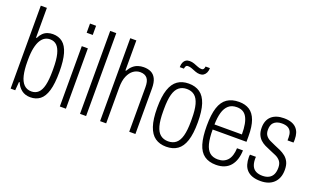

<svg xmlns="http://www.w3.org/2000/svg" viewBox="-78 -1142 2587 1573"><g transform="rotate(20 1215.5 -355.5)"><path d="M236 12Q190 12 159 -12Q128 -36 113 -74H107L101 0H61V-723H114V-463H120Q133 -490 150 -506.5Q167 -523 189 -530.5Q211 -538 235 -538Q286 -538 320.5 -510.5Q355 -483 372.5 -423Q390 -363 390 -265Q390 -162 372 -101.5Q354 -41 319.5 -14.5Q285 12 236 12ZM228 -36Q263 -36 287 -58Q311 -80 322.5 -128Q334 -176 334 -253V-273Q334 -350 322 -397.5Q310 -445 287 -467.5Q264 -490 228 -490Q204 -490 183.5 -478.5Q163 -467 147.5 -441.5Q132 -416 123 -374Q114 -332 114 -272V-255Q114 -185 125.5 -136Q137 -87 162.5 -61.5Q188 -36 228 -36Z M490 -643V-723H543V-643ZM490 0V-526H543V0Z M666 0V-723H719V0Z M841 0V-723H894V-461H900Q916 -489 935.5 -506Q955 -523 978.5 -530.5Q1002 -538 1027 -538Q1064 -538 1091 -525Q1118 -512 1133.5 -481Q1149 -450 1149 -395V0H1095V-388Q1095 -414 1090.5 -433Q1086 -452 1076 -464.5Q1066 -477 1050.5 -483.5Q1035 -490 1014 -490Q982 -490 955 -470.5Q928 -451 911 -412Q894 -373 894 -313V0Z M1420 12Q1363 12 1323.5 -15.5Q1284 -43 1263.5 -103.5Q1243 -164 1243 -263Q1243 -362 1263.5 -422.5Q1284 -483 1323.5 -510.5Q1363 -538 1420 -538Q1478 -538 1517.5 -510.5Q1557 -483 1577 -422.5Q1597 -362 1597 -263Q1597 -164 1577 -103.5Q1557 -43 1517.5 -15.5Q1478 12 1420 12ZM1420 -35Q1461 -35 1488 -57Q1515 -79 1528 -127Q1541 -175 1541 -253V-273Q1541 -352 1528 -399.5Q1515 -447 1488 -469Q1461 -491 1420 -491Q1380 -491 1352.5 -469Q1325 -447 1312 -399.5Q1299 -352 1299 -273V-253Q1299 -175 1312 -127Q1325 -79 1352.5 -57Q1380 -35 1420 -35ZM1303 -639Q1303 -663 1310 -679.5Q1317 -696 1330.5 -705Q1344 -714 1363 -714Q1384 -714 1403.5 -707Q1423 -700 1441 -692.5Q1459 -685 1475 -685Q1488 -685 1493.5 -694Q1499 -703 1500 -716H1538Q1538 -693 1530 -676Q1522 -659 1508.5 -650Q1495 -641 1476 -641Q1456 -641 1436.5 -648.5Q1417 -656 1399.5 -663Q1382 -670 1365 -670Q1351 -670 1346 -661Q1341 -652 1339 -639Z M1854 12Q1792 12 1752 -16.5Q1712 -45 1693.5 -106Q1675 -167 1675 -263Q1675 -362 1694.5 -422Q1714 -482 1755 -510Q1796 -538 1859 -538Q1913 -538 1950 -514Q1987 -490 2006.5 -437.5Q2026 -385 2026 -300V-251H1731Q1731 -176 1743.5 -128Q1756 -80 1783 -57.5Q1810 -35 1854 -35Q1881 -35 1902 -44Q1923 -53 1938 -70Q1953 -87 1961.5 -114Q1970 -141 1971 -175H2023Q2022 -133 2011 -98.5Q2000 -64 1979 -39Q1958 -14 1926.5 -1Q1895 12 1854 12ZM1731 -295H1970Q1970 -347 1963 -384Q1956 -421 1942 -445Q1928 -469 1906.5 -480Q1885 -491 1856 -491Q1811 -491 1784 -467Q1757 -443 1744.5 -399.5Q1732 -356 1731 -295Z M2243 12Q2201 12 2171.5 1.5Q2142 -9 2123 -29Q2104 -49 2095.5 -77.5Q2087 -106 2087 -141Q2087 -147 2087.5 -152.5Q2088 -158 2089 -162H2141Q2140 -156 2140 -151Q2140 -146 2140 -141Q2141 -104 2152.5 -80.5Q2164 -57 2187 -45.5Q2210 -34 2243 -34Q2276 -34 2299 -46.5Q2322 -59 2333 -82.5Q2344 -106 2344 -140Q2344 -176 2328 -196.5Q2312 -217 2286 -229Q2260 -241 2232 -252Q2207 -262 2183.5 -273.5Q2160 -285 2142 -302Q2124 -319 2113.5 -343.5Q2103 -368 2103 -404Q2103 -435 2112.5 -460Q2122 -485 2141 -502.5Q2160 -520 2187.5 -529Q2215 -538 2249 -538Q2288 -538 2315 -528.5Q2342 -519 2359 -501Q2376 -483 2383.5 -459Q2391 -435 2391 -406Q2391 -400 2391 -392.5Q2391 -385 2390 -377H2338V-404Q2338 -432 2329 -451.5Q2320 -471 2300.5 -481.5Q2281 -492 2248 -492Q2223 -492 2205.5 -485Q2188 -478 2177 -466.5Q2166 -455 2161.5 -439Q2157 -423 2157 -404Q2157 -373 2171 -354.5Q2185 -336 2207.5 -325Q2230 -314 2256 -303Q2281 -293 2306 -281.5Q2331 -270 2352.5 -253Q2374 -236 2387 -209.5Q2400 -183 2400 -142Q2400 -103 2388.5 -74.5Q2377 -46 2356 -26.5Q2335 -7 2306.5 2.5Q2278 12 2243 12Z"/></g></svg>

Font: Archivo Condensed ExtraLight
Style: Regular
Weight: 250
Width: 3
Designer: Hector Gatti
Foundry: Omnibus-Type
Version: Version 2.001